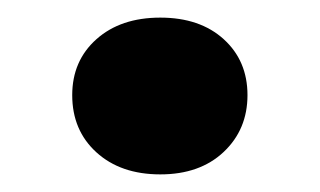

<svg xmlns="http://www.w3.org/2000/svg" viewBox="-20 -184 363 218"><path d="M162 14Q117 14 89.5 -11Q62 -36 62 -76Q62 -115 89.5 -139.5Q117 -164 162 -164Q207 -164 234 -139.5Q261 -115 261 -76Q261 -37 234 -11.5Q207 14 162 14Z"/></svg>

Font: Literata 72pt ExtraBold
Style: Regular
Weight: 800
Designer: Latin by Veronika Burian and Jose Scaglione. Greek by Irene Vlachou. Cyrillic by Vera Evstafieva.
Foundry: TypeTogether
Version: Version 3.002